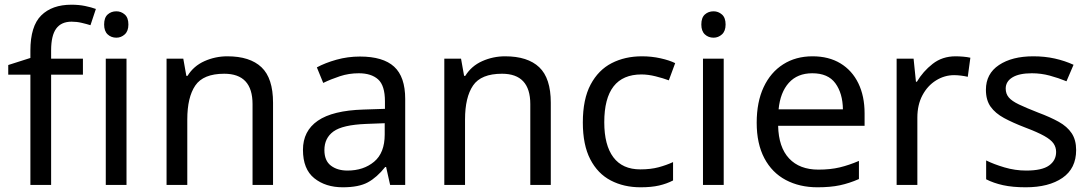

<svg xmlns="http://www.w3.org/2000/svg" viewBox="-20 -785 4633 815"><path d="M332 -468H197V0H109V-468H15V-509L109 -539V-570Q109 -674 155 -719.5Q201 -765 283 -765Q315 -765 341.5 -759.5Q368 -754 387 -747L364 -678Q348 -683 327 -688Q306 -693 284 -693Q240 -693 218.5 -663.5Q197 -634 197 -571V-536H332Z M474 -737Q494 -737 509.5 -723.5Q525 -710 525 -681Q525 -653 509.5 -639Q494 -625 474 -625Q452 -625 437 -639Q422 -653 422 -681Q422 -710 437 -723.5Q452 -737 474 -737ZM517 -536V0H429V-536Z M945 -546Q1041 -546 1090 -499.5Q1139 -453 1139 -349V0H1052V-343Q1052 -472 932 -472Q843 -472 809 -422Q775 -372 775 -278V0H687V-536H758L771 -463H776Q802 -505 848 -525.5Q894 -546 945 -546Z M1508 -545Q1606 -545 1653 -502Q1700 -459 1700 -365V0H1636L1619 -76H1615Q1580 -32 1541.5 -11Q1503 10 1435 10Q1362 10 1314 -28.5Q1266 -67 1266 -149Q1266 -229 1329 -272.5Q1392 -316 1523 -320L1614 -323V-355Q1614 -422 1585 -448Q1556 -474 1503 -474Q1461 -474 1423 -461.5Q1385 -449 1352 -433L1325 -499Q1360 -518 1408 -531.5Q1456 -545 1508 -545ZM1534 -259Q1434 -255 1395.5 -227Q1357 -199 1357 -148Q1357 -103 1384.5 -82Q1412 -61 1455 -61Q1523 -61 1568 -98.5Q1613 -136 1613 -214V-262Z M2124 -546Q2220 -546 2269 -499.5Q2318 -453 2318 -349V0H2231V-343Q2231 -472 2111 -472Q2022 -472 1988 -422Q1954 -372 1954 -278V0H1866V-536H1937L1950 -463H1955Q1981 -505 2027 -525.5Q2073 -546 2124 -546Z M2699 10Q2628 10 2572.5 -19Q2517 -48 2485.5 -109Q2454 -170 2454 -265Q2454 -364 2487 -426Q2520 -488 2576.5 -517Q2633 -546 2705 -546Q2746 -546 2784 -537.5Q2822 -529 2846 -517L2819 -444Q2795 -453 2763 -461Q2731 -469 2703 -469Q2545 -469 2545 -266Q2545 -169 2583.5 -117.5Q2622 -66 2698 -66Q2742 -66 2775.5 -75Q2809 -84 2837 -97V-19Q2810 -5 2777.5 2.5Q2745 10 2699 10Z M3009 -737Q3029 -737 3044.5 -723.5Q3060 -710 3060 -681Q3060 -653 3044.5 -639Q3029 -625 3009 -625Q2987 -625 2972 -639Q2957 -653 2957 -681Q2957 -710 2972 -723.5Q2987 -737 3009 -737ZM3052 -536V0H2964V-536Z M3429 -546Q3498 -546 3547.5 -516Q3597 -486 3623.5 -431.5Q3650 -377 3650 -304V-251H3283Q3285 -160 3329.5 -112.5Q3374 -65 3454 -65Q3505 -65 3544.5 -74.5Q3584 -84 3626 -102V-25Q3585 -7 3545 1.5Q3505 10 3450 10Q3374 10 3315.5 -21Q3257 -52 3224.5 -113.5Q3192 -175 3192 -264Q3192 -352 3221.5 -415Q3251 -478 3304.5 -512Q3358 -546 3429 -546ZM3428 -474Q3365 -474 3328.5 -433.5Q3292 -393 3285 -321H3558Q3557 -389 3526 -431.5Q3495 -474 3428 -474Z M4036 -546Q4051 -546 4068.5 -544.5Q4086 -543 4099 -540L4088 -459Q4075 -462 4059.5 -464Q4044 -466 4030 -466Q3989 -466 3953 -443.5Q3917 -421 3895.5 -380.5Q3874 -340 3874 -286V0H3786V-536H3858L3868 -438H3872Q3898 -482 3939 -514Q3980 -546 4036 -546Z M4548 -148Q4548 -70 4490 -30Q4432 10 4334 10Q4278 10 4237.5 1Q4197 -8 4166 -24V-104Q4198 -88 4243.5 -74.5Q4289 -61 4336 -61Q4403 -61 4433 -82.5Q4463 -104 4463 -140Q4463 -160 4452 -176Q4441 -192 4412.5 -208Q4384 -224 4331 -244Q4279 -264 4242 -284Q4205 -304 4185 -332Q4165 -360 4165 -404Q4165 -472 4220.5 -509Q4276 -546 4366 -546Q4415 -546 4457.5 -536.5Q4500 -527 4537 -510L4507 -440Q4473 -454 4436 -464Q4399 -474 4360 -474Q4306 -474 4277.5 -456.5Q4249 -439 4249 -409Q4249 -387 4262 -371.5Q4275 -356 4305.5 -341.5Q4336 -327 4387 -307Q4438 -288 4474 -268Q4510 -248 4529 -219.5Q4548 -191 4548 -148Z"/></svg>

Font: Noto Sans Masaram Gondi
Style: Regular
Weight: 400
Designer: Ek Type & Mukund Gokhale
Foundry: Ek Type
Version: Version 1.004; ttfautohint (v1.8.4.7-5d5b)